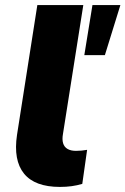

<svg xmlns="http://www.w3.org/2000/svg" viewBox="-20 -725 494 756"><path d="M216 11Q117 11 74.5 -41.5Q32 -94 47 -194L127 -705H308L228 -198Q224 -176 228.5 -161Q233 -146 246 -138.5Q259 -131 279 -131Q290 -131 301 -132Q312 -133 323 -135L304 -1Q284 5 262.5 8Q241 11 216 11ZM312 -508 344 -705H454L393 -508Z"/></svg>

Font: Nunito Sans 11pt Black
Style: Italic
Weight: 900
Italic angle: -9°
Version: Version 3.101;gftools[0.9.27]